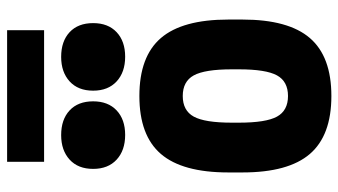

<svg xmlns="http://www.w3.org/2000/svg" viewBox="-226 -716 952 540"><g transform="rotate(-90 250.0 -446.0)"><path d="M250 10Q139 10 87 -50.5Q35 -111 35 -240V-280Q35 -409 87 -469.5Q139 -530 250 -530Q361 -530 413 -469.5Q465 -409 465 -280V-240Q465 -111 413 -50.5Q361 10 250 10ZM250 -112Q291 -112 308 -143Q325 -174 325 -250V-270Q325 -346 308 -377Q291 -408 250 -408Q209 -408 192 -377Q175 -346 175 -270V-250Q175 -174 192 -143Q209 -112 250 -112ZM140.5 -570Q97 -570 71 -594Q45 -618 45 -660Q45 -702.4 71.1 -726.2Q97.2 -750 140 -750Q184 -750 209.5 -726.2Q235 -702.4 235 -660Q235 -618 209.5 -594Q184 -570 140.5 -570ZM360.5 -570Q317 -570 291 -594Q265 -618 265 -660Q265 -702.4 291.1 -726.2Q317.2 -750 360 -750Q404 -750 429.5 -726.2Q455 -702.4 455 -660Q455 -618 429.5 -594Q404 -570 360.5 -570ZM65 -798V-902H435V-798Z"/></g></svg>

Font: M PLUS 1 Code
Style: Regular
Weight: 400
Designer: Coji Morishita
Foundry: UNDERFOREST DESIGN
Version: Version 1.005